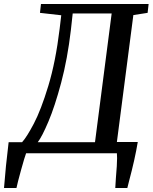

<svg xmlns="http://www.w3.org/2000/svg" viewBox="-53 -763 760 956"><path d="M589 141 581 173H521L524 124Q530 56 530 24Q530 7 529 0H77Q70 18 52 83Q34 148 29 173H-33Q-25 67 -10 -55H57Q80 -80 115.5 -147.5Q151 -215 187.5 -335Q224 -455 244 -620L252 -687L146 -699L151 -743H687L682 -699L611 -688L529 -56H633Q619 29 589 141ZM135 -55H420L503 -696H309L300 -614Q283 -469 251.5 -351Q220 -233 188 -157.5Q156 -82 135 -55Z"/></svg>

Font: Koeln Type Serif
Style: Italic
Weight: 400
Italic angle: -8°
Designer: Eben Sorkin
Foundry: Eben Sorkin
Version: Version 2.002